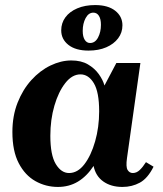

<svg xmlns="http://www.w3.org/2000/svg" viewBox="-20 -729 646 759"><path d="M29 -207Q29 -271 49.5 -323Q70 -375 104 -412.5Q138 -450 179.5 -470Q221 -490 262 -490Q301 -490 327.5 -474.5Q354 -459 370.5 -436Q387 -413 393 -391L440 -480H535L482 -104Q477 -69 484.5 -57Q492 -45 505 -45Q520 -45 532.5 -57Q545 -69 557 -88L587 -70Q564 -24 533 -7Q502 10 464 10Q419 10 388.5 -11.5Q358 -33 350 -73Q323 -32 288 -11Q253 10 209 10Q161 10 120 -13Q79 -36 54 -84Q29 -132 29 -207ZM179 -192Q179 -116 200.5 -80.5Q222 -45 253 -45Q287 -45 313.5 -79.5Q340 -114 356 -170Q372 -226 372 -289Q372 -365 351 -400Q330 -435 298 -435Q265 -435 238 -400.5Q211 -366 195 -311Q179 -256 179 -192ZM356 -709Q407 -709 435.5 -686.5Q464 -664 464 -629Q464 -600 447 -577.5Q430 -555 400 -542Q370 -529 330 -529Q279 -529 250.5 -551.5Q222 -574 222 -609Q222 -638 238.5 -660.5Q255 -683 285.5 -696Q316 -709 356 -709ZM336 -559Q356 -559 367.5 -580.5Q379 -602 379 -631Q379 -654 371 -666.5Q363 -679 349 -679Q330 -679 318.5 -657.5Q307 -636 307 -607Q307 -584 315 -571.5Q323 -559 336 -559Z"/></svg>

Font: Brygada 1918
Style: Bold Italic
Weight: 700
Italic angle: -8°
Designer: Mateusz Machalski | Borys Kosmynka | Przemek Hoffer
Foundry: NIEPODLEGLA 2018
Version: Version 3.006